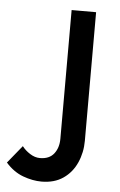

<svg xmlns="http://www.w3.org/2000/svg" viewBox="-168 -477 474 758"><g transform="rotate(5 69.0 -97.5)"><path d="M25 245Q-10 245 -48 231Q-86 217 -117 182L-60 112Q-48 128 -28.5 140.5Q-9 153 11 153Q48 153 66.5 129.5Q85 106 85 70V-440H182V70Q182 116 164 156.5Q146 197 111 221Q76 245 25 245Z"/></g></svg>

Font: Teachers Medium
Style: Regular
Weight: 500
Designer: Alfredo Marco Pradil, Chank Diesel
Version: Version 1.001